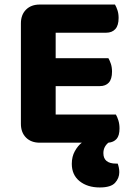

<svg xmlns="http://www.w3.org/2000/svg" viewBox="-20 -626 587 845"><path d="M155 2Q117 2 94.5 -20.5Q72 -43 72 -81V-523Q72 -561 94.5 -583.5Q117 -606 155 -606H486Q492 -596 497 -581Q502 -566 502 -547Q502 -514 487.5 -498Q473 -482 447 -482H225V-370H457Q463 -360 468 -345Q473 -330 473 -311Q473 -278 459 -262.5Q445 -247 419 -247H225V-122H490Q496 -112 501 -96Q506 -80 506 -61Q506 -29 493 -14.5Q480 0 457 2Q447 10 441 21.5Q435 33 435 48Q435 94 491 94H498Q501 102 503 111.5Q505 121 505 132Q505 158 486.5 178.5Q468 199 419 199Q365 199 330.5 171.5Q296 144 296 95Q296 63 309.5 39Q323 15 340 2H155Z"/></svg>

Font: Baloo Bhaina 2
Style: Bold
Weight: 700
Designer: Yesha Goshar, Manish Minz, Shuchita Grover and Ek Type
Foundry: Ek Type
Version: Version 1.640;hotconv 1.0.111;makeotfexe 2.5.65597; ttfautoh